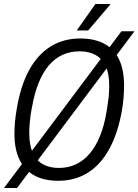

<svg xmlns="http://www.w3.org/2000/svg" viewBox="-27 -890 691 958"><path d="M264 12Q193 12 144.5 -14.5Q96 -41 70.5 -93Q45 -145 45 -223Q45 -252 48 -284Q51 -316 57 -349Q76 -463 118.5 -540.5Q161 -618 225.5 -658Q290 -698 373 -698Q444 -698 493 -672Q542 -646 567 -594Q592 -542 592 -464Q592 -435 589.5 -403Q587 -371 581 -337Q561 -224 518 -146Q475 -68 411 -28Q347 12 264 12ZM267 -52Q313 -52 351.5 -70Q390 -88 420 -123Q450 -158 471.5 -210Q493 -262 504 -330Q508 -355 511 -374Q514 -393 515.5 -409Q517 -425 517.5 -438Q518 -451 518 -462Q518 -522 500.5 -559.5Q483 -597 450 -615.5Q417 -634 371 -634Q324 -634 285.5 -616.5Q247 -599 217 -564Q187 -529 166 -477Q145 -425 133 -357Q128 -333 125.5 -313.5Q123 -294 121.5 -278.5Q120 -263 119.5 -250.5Q119 -238 119 -226Q119 -166 136.5 -127.5Q154 -89 187 -70.5Q220 -52 267 -52ZM-7 48 579 -734H644L58 48ZM356 -738 449 -870H523V-867L413 -738Z"/></svg>

Font: Archivo Condensed Light
Style: Italic
Weight: 300
Width: 3
Italic angle: -10°
Designer: Hector Gatti
Foundry: Omnibus-Type
Version: Version 2.001